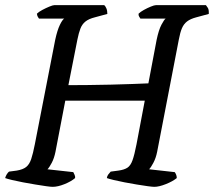

<svg xmlns="http://www.w3.org/2000/svg" viewBox="-30 -724 829 744"><path d="M174 0Q167 0 149 -2.5Q131 -5 107 -9Q83 -13 59 -17.5Q35 -22 16.5 -26.5Q-2 -31 -10 -34Q-8 -42 -3.5 -49Q1 -56 5 -59L35 -63Q59 -67 71.5 -77Q84 -87 91 -108Q98 -129 105 -165L184 -570Q192 -607 202 -627.5Q212 -648 219 -652H121Q119 -655 116.5 -659Q114 -663 113 -671Q120 -678 134 -685.5Q148 -693 161.5 -698.5Q175 -704 180 -704H374Q378 -701 382 -692Q386 -683 386 -670L338 -657Q314 -651 301 -640.5Q288 -630 281.5 -613Q275 -596 270 -571L235 -394Q268 -394 311 -394.5Q354 -395 399 -396Q444 -397 482.5 -398.5Q521 -400 545 -401L577 -570Q585 -608 595.5 -628Q606 -648 612 -652H514Q512 -655 509 -660Q506 -665 507 -671Q514 -678 527.5 -685.5Q541 -693 554.5 -698.5Q568 -704 574 -704H768Q770 -701 775 -694Q780 -687 779 -670L731 -657Q708 -651 695 -641Q682 -631 675 -614.5Q668 -598 663 -571L579 -136Q574 -111 564 -92.5Q554 -74 548 -68L647 -57Q649 -55 652 -48.5Q655 -42 655 -34Q639 -21 612.5 -10.5Q586 0 568 0Q561 0 542.5 -2.5Q524 -5 500 -9Q476 -13 452.5 -17.5Q429 -22 410.5 -26.5Q392 -31 384 -34Q385 -42 390 -48.5Q395 -55 399 -59L429 -63Q451 -66 463.5 -74Q476 -82 483.5 -103Q491 -124 499 -165L531 -334H223L185 -136Q180 -111 170.5 -93Q161 -75 154 -68L254 -57Q256 -53 259 -46.5Q262 -40 261 -34Q246 -21 220 -10.5Q194 0 174 0Z"/></svg>

Font: Texturina Medium 12pt Medium
Style: Italic
Weight: 500
Italic angle: -11°
Version: Version 1.002